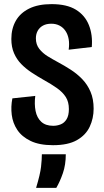

<svg xmlns="http://www.w3.org/2000/svg" viewBox="-20 -691 506 931"><path d="M237 13Q171 13 128.5 -7.5Q86 -28 64 -61Q42 -94 37 -134Q32 -174 40 -214L151 -226Q146 -186 152.5 -153Q159 -120 180 -100.5Q201 -81 238 -81Q257 -81 274.5 -88Q292 -95 303 -113Q314 -131 314 -162Q314 -197 299 -220.5Q284 -244 256.5 -263.5Q229 -283 191 -304Q161 -321 133 -339.5Q105 -358 83 -380.5Q61 -403 48 -433Q35 -463 35 -502Q35 -552 56.5 -590Q78 -628 121.5 -649.5Q165 -671 230 -671Q304 -671 348 -644Q392 -617 411 -569.5Q430 -522 425 -463L313 -450Q317 -478 313 -501Q309 -524 297.5 -541Q286 -558 268.5 -567Q251 -576 229 -576Q205 -576 188.5 -567Q172 -558 163 -542Q154 -526 154 -505Q154 -475 170.5 -454Q187 -433 211.5 -418Q236 -403 262 -389Q292 -373 323 -353Q354 -333 379 -307Q404 -281 419 -246Q434 -211 434 -164Q434 -117 415 -76.5Q396 -36 353 -11.5Q310 13 237 13ZM155 220Q175 154 179 118Q183 82 183 57H299Q299 108 285 148.5Q271 189 253 220Z"/></svg>

Font: Bricolage Grotesque Condensed SemiBold
Style: Regular
Weight: 600
Width: 3
Designer: Mathieu Triay
Foundry: Atelier Triay
Version: Version 1.000;gftools[0.9.30]